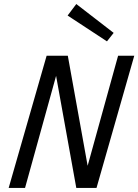

<svg xmlns="http://www.w3.org/2000/svg" viewBox="-20 -931 685 951"><path d="M543 -768.1 509.8 -726.1 314.9 -854 357.9 -911.1ZM104 0H22.9L210.9 -654.8H315.9L414.1 -109.9L564.9 -654.8H645L458 0H357.9L257.8 -555.2Z"/></svg>

Font: IntelOne Mono
Style: Italic
Weight: 400
Italic angle: -16°
Designer: Fred Shallcrass
Foundry: Frere-Jones Type LLC
Version: Version 1.200;hotconv 1.1.0;makeotfexe 2.6.0;FJTRelease1.2